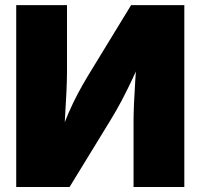

<svg xmlns="http://www.w3.org/2000/svg" viewBox="-20 -748 803 768"><path d="M717.3 0H514.2V-265.6Q514.2 -293.5 516.1 -335.9Q518.1 -378.4 521.2 -429Q524.4 -479.5 528.3 -530.8L553.2 -528.3Q528.8 -472.7 507.8 -428.2Q486.8 -383.8 466.3 -345Q445.8 -306.2 420.9 -265.6L258.3 0H44.9V-727.5H248V-460.9Q248 -427.7 245.6 -377.9Q243.2 -328.1 240 -276.4Q236.8 -224.6 234.4 -185.1L215.8 -197.8Q234.4 -251 253.2 -293.9Q272 -336.9 291 -372.8Q310.1 -408.7 330.1 -441.9L504.4 -727.5H717.3Z"/></svg>

Font: Inter 18pt Black
Style: Regular
Weight: 900
Designer: Rasmus Andersson
Foundry: rsms
Version: Version 4.001;git-66647c0bb